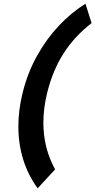

<svg xmlns="http://www.w3.org/2000/svg" viewBox="-20 -813 512 1031"><path d="M439 -793 471.7 -689Q379.9 -617.7 321.5 -526.4Q263.2 -435.1 233.9 -316.9Q212.9 -233.4 212.9 -153.8Q212.9 -17.6 275.9 96.7L182.1 198.2Q78.6 55.2 78.6 -135.3Q78.6 -223.1 102.1 -316.9Q128.4 -422.4 178.7 -512.9Q229 -603.5 295.9 -674.6Q362.8 -745.6 439 -793Z"/></svg>

Font: Andika
Style: Bold Italic
Weight: 700
Italic angle: -14°
Designer: Victor Gaultney, Annie Olsen, Julie Remington, Don Collingsworth, Eric Hays, Becca Hirsbrunner
Foundry: SIL International
Version: Version 6.101